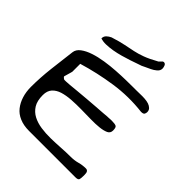

<svg xmlns="http://www.w3.org/2000/svg" viewBox="-175 -706 807 807"><g transform="rotate(45 228.0 -302.5)"><path d="M7.8 -136.7Q7.8 -190.4 14.6 -249.5Q21.5 -308.6 28.3 -362.3Q30.3 -380.9 47.9 -394Q65.4 -407.2 91.8 -416Q118.2 -424.8 149.9 -429.7Q181.6 -434.6 212.4 -436.5Q243.2 -438.5 270.5 -439Q297.9 -439.5 314.5 -439.5Q320.3 -439.5 331.1 -439.5Q341.8 -439.5 354.5 -439.9Q367.2 -440.4 380.9 -439.5Q394.5 -438.5 404.8 -435.1Q415 -431.6 421.9 -424.8Q428.7 -418 428.7 -407.2Q428.7 -400.4 425.3 -395Q421.9 -389.6 409.2 -389.6Q327.1 -399.4 245.1 -387.2Q163.1 -375 85.9 -351.6Q85.9 -349.6 85.9 -341.8V-314.5Q85.9 -306.6 85.9 -304.7Q85.9 -302.7 84 -297.4Q82 -292 80.6 -285.6Q79.1 -279.3 77.1 -273.4Q75.2 -267.6 75.2 -266.6Q75.2 -264.6 79.1 -261.2Q83 -257.8 85.9 -256.8H95.7Q100.6 -256.8 118.2 -258.3Q135.7 -259.8 159.2 -262.2Q182.6 -264.6 209 -266.6Q235.4 -268.6 258.8 -270.5Q282.2 -272.5 300.3 -273.4Q318.4 -274.4 323.2 -275.4H327.1Q331.1 -275.4 335.4 -275.9Q339.8 -276.4 342.8 -276.4H349.6Q367.2 -276.4 374.5 -272.9Q381.8 -269.5 381.8 -251Q381.8 -235.4 368.2 -229Q354.5 -222.7 332.5 -220.2Q310.5 -217.8 282.2 -218.3Q253.9 -218.8 224.6 -219.2Q195.3 -219.7 166.5 -217.8Q137.7 -215.8 115.7 -209Q93.8 -202.1 80.6 -187.5Q67.4 -172.9 67.4 -147.5Q67.4 -113.3 80.1 -92.8Q92.8 -72.3 114.3 -61Q135.7 -49.8 163.1 -45.9Q190.4 -42 219.2 -42.5Q248 -43 277.3 -44.9Q306.6 -46.9 332 -46.9Q355.5 -46.9 374.5 -52.2Q393.6 -57.6 414.1 -57.6Q419.9 -57.6 423.3 -54.2Q426.8 -50.8 427.7 -45.9Q428.7 -41 428.7 -36.1V-27.3Q428.7 -15.6 426.8 -7.8Q424.8 0 409.2 0H132.8Q100.6 0 76.7 -10.3Q52.7 -20.5 38.1 -39.1Q23.4 -57.6 15.6 -82.5Q7.8 -107.4 7.8 -136.7ZM73.2 -490.2Q73.2 -502.9 81.5 -510.7Q89.8 -518.6 100.6 -523.4Q137.7 -535.2 162.1 -540Q186.5 -544.9 207.5 -549.3Q228.5 -553.7 252.4 -562.5Q276.4 -571.3 311.5 -590.8Q313.5 -592.8 318.4 -597.7Q323.2 -602.5 325.2 -604.5H327.1Q327.1 -604.5 327.6 -605Q328.1 -605.5 329.1 -605.5Q337.9 -605.5 341.3 -597.2Q344.7 -588.9 344.7 -582Q344.7 -569.3 333.5 -560.1Q322.3 -550.8 311.5 -545.9Q294.9 -538.1 287.6 -534.7Q280.3 -531.2 274.4 -528.3Q267.6 -526.4 254.4 -521.5Q241.2 -516.6 223.1 -510.7Q205.1 -504.9 184.6 -499Q164.1 -493.2 143.6 -489.7Q123 -486.3 105 -485.8Q86.9 -485.4 73.2 -490.2Z"/></g></svg>

Font: Swanky and Moo Moo
Style: Regular
Weight: 400
Designer: Kimberly Geswein
Foundry: Kimberly Geswein
Version: Version 1.002 2001